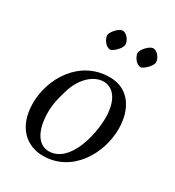

<svg xmlns="http://www.w3.org/2000/svg" viewBox="-160 -735 766 841"><g transform="rotate(30 223.0 -315.0)"><path d="M165 -589C165 -572 183 -540 209 -540C217 -540 255 -570 255 -593C255 -612 235 -640 215 -640C194 -640 165 -604 165 -589ZM319 -589C319 -572 337 -540 363 -540C371 -540 410 -570 410 -593C410 -612 390 -640 370 -640C349 -640 319 -604 319 -589ZM32 -169C32 -47 103 10 185 10C332 10 414 -133 414 -258C414 -352 368 -435 268 -435C116 -435 32 -293 32 -169ZM109 -168C109 -209 119 -245 129 -280C152 -361 206 -405 254 -405C300 -405 340 -364 340 -270C340 -187 303 -20 196 -20C149 -20 109 -67 109 -168Z"/></g></svg>

Font: OFL Sorts Mill Goudy
Style: Italic
Weight: 500
Italic angle: -6°
Version: Version 003.000